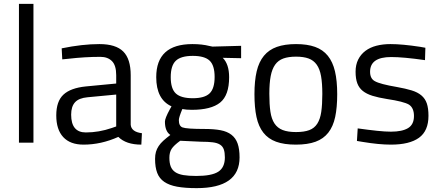

<svg xmlns="http://www.w3.org/2000/svg" viewBox="-20 -738 2279 993"><path d="M153 0V-718H78V0Z M656 -349V-93Q659 -56 714 -49L711 10Q632 10 592 -30Q503 10 412 10Q343 10 307 -29Q271 -68 271 -141Q271 -214 308 -248.5Q345 -283 424 -291L581 -306V-349Q581 -400 559 -422Q537 -444 499 -444Q459 -444 417.5 -441.5Q376 -439 333 -434L302 -431L299 -488Q406 -510 494 -510Q579 -510 617.5 -471.5Q656 -433 656 -349ZM348 -145Q348 -53 424 -53Q491 -53 558 -76L581 -84V-249L433 -235Q388 -231 368 -209Q348 -187 348 -145Z M997 235Q937 235 896 227.5Q855 220 829.5 202.5Q804 185 793 156Q782 127 782 84Q782 63 786.5 47.5Q791 32 800.5 17.5Q810 3 825 -10.5Q840 -24 861 -40Q833 -59 833 -109Q833 -126 858 -172L867 -188Q788 -224 788 -339Q788 -510 975 -510Q1025 -510 1064 -500L1079 -497L1227 -501V-437L1132 -439Q1165 -406 1165 -339Q1165 -245 1118.5 -207.5Q1072 -170 972 -170Q943 -170 923 -174Q905 -131 905 -117Q905 -86 924 -79Q945 -71 1039 -71Q1087 -71 1121 -64.5Q1155 -58 1177 -41Q1199 -24 1209 4.5Q1219 33 1219 76Q1219 235 997 235ZM863 -339Q863 -279 889.5 -254.5Q916 -230 977 -230Q1038 -230 1064 -255Q1090 -280 1090 -340Q1090 -400 1064 -424.5Q1038 -449 977 -449Q916 -449 889.5 -424Q863 -399 863 -339ZM856 78Q856 105 863 123Q870 141 886 152Q902 163 928.5 167.5Q955 172 995 172Q1075 172 1109 150Q1143 128 1143 76Q1143 51 1137.5 35Q1132 19 1118 10Q1104 1 1080 -2Q1056 -5 1020 -5L912 -10Q879 14 867.5 32Q856 50 856 78Z M1296 -251Q1296 -320 1307.5 -369Q1319 -418 1345 -449.5Q1371 -481 1412 -495.5Q1453 -510 1511 -510Q1569 -510 1609.5 -495.5Q1650 -481 1675.5 -449.5Q1701 -418 1712.5 -369Q1724 -320 1724 -251Q1724 -182 1713.5 -133Q1703 -84 1678 -52Q1653 -20 1612 -5Q1571 10 1510 10Q1449 10 1408 -5Q1367 -20 1342 -52Q1317 -84 1306.5 -133Q1296 -182 1296 -251ZM1373 -253Q1373 -198 1378.5 -160.5Q1384 -123 1399.5 -99.5Q1415 -76 1442 -65.5Q1469 -55 1511 -55Q1553 -55 1579.5 -65Q1606 -75 1621 -98.5Q1636 -122 1641.5 -159.5Q1647 -197 1647 -252Q1647 -307 1640.5 -344Q1634 -381 1618 -403.5Q1602 -426 1576 -435.5Q1550 -445 1511 -445Q1472 -445 1445.5 -435.5Q1419 -426 1403 -403.5Q1387 -381 1380 -344.5Q1373 -308 1373 -253Z M2003 -443Q1894 -443 1894 -367Q1894 -331 1919 -318Q1945 -303 2033 -288Q2078 -280 2109 -270.5Q2140 -261 2159.5 -244.5Q2179 -228 2187.5 -203Q2196 -178 2196 -139Q2196 -61 2147 -25.5Q2098 10 2002 10Q1971 10 1934.5 6.5Q1898 3 1856 -4L1826 -9L1830 -74Q1887 -66 1930 -61.5Q1973 -57 2002 -57Q2060 -57 2090.5 -75.5Q2121 -94 2121 -138Q2121 -180 2095 -197Q2068 -213 1981 -226Q1937 -233 1906.5 -242.5Q1876 -252 1856.5 -267.5Q1837 -283 1828 -307Q1819 -331 1819 -367Q1819 -403 1832.5 -430Q1846 -457 1870 -475Q1894 -493 1927 -501.5Q1960 -510 1999 -510Q2030 -510 2068 -506.5Q2106 -503 2152 -496L2180 -491L2178 -427Q2122 -435 2078.5 -439Q2035 -443 2003 -443Z"/></svg>

Font: Sunflower Light
Style: Regular
Weight: 300
Designer: JIKJI
Foundry: JIKJI
Version: Version 1.00